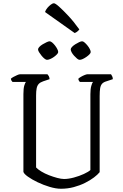

<svg xmlns="http://www.w3.org/2000/svg" viewBox="-20 -1161 754 1181"><path d="M355 0Q324 0 285.5 -11.5Q247 -23 211.5 -40Q176 -57 151.5 -74.5Q127 -92 124 -104V-582Q124 -617 129.5 -635Q135 -653 140 -657H57Q54 -660 51 -664.5Q48 -669 47 -677Q52 -682 63 -688Q74 -694 85.5 -699Q97 -704 102 -704H272Q276 -700 280 -693Q284 -686 285 -674L246 -661Q228 -655 218.5 -645Q209 -635 205.5 -618Q202 -601 202 -574V-131Q213 -119 234.5 -106Q256 -93 282 -83Q308 -73 332.5 -66.5Q357 -60 374 -60Q401 -60 434.5 -69Q468 -78 496 -91Q524 -104 536 -115V-582Q536 -613 541.5 -632.5Q547 -652 552 -657H471Q468 -661 465 -665.5Q462 -670 462 -677Q467 -682 478 -688.5Q489 -695 500.5 -699.5Q512 -704 516 -704H663Q666 -700 670 -692Q674 -684 674 -674L635 -661Q617 -656 608 -646Q599 -636 596 -618Q593 -600 593 -570V-102Q581 -87 558 -69.5Q535 -52 503 -36Q471 -20 433.5 -10Q396 0 355 0ZM470 -793Q463 -793 454 -800.5Q445 -808 435.5 -818.5Q426 -829 420.5 -839.5Q415 -850 415 -857Q415 -864 423 -872.5Q431 -881 443 -888.5Q455 -896 466.5 -901.5Q478 -907 485 -907Q492 -907 501 -899Q510 -891 518.5 -880.5Q527 -870 532.5 -859Q538 -848 538 -841Q538 -835 530.5 -827Q523 -819 511.5 -811Q500 -803 489 -798Q478 -793 470 -793ZM269 -793Q263 -793 254 -800Q245 -807 236 -818Q227 -829 220.5 -839.5Q214 -850 214 -857Q214 -864 222 -872.5Q230 -881 242.5 -888.5Q255 -896 267 -901.5Q279 -907 285 -907Q292 -907 301 -899.5Q310 -892 318.5 -881Q327 -870 332.5 -859Q338 -848 338 -841Q338 -835 330.5 -827Q323 -819 312 -811Q301 -803 289 -798Q277 -793 269 -793ZM439 -958 257 -1087Q261 -1100 271 -1112Q281 -1124 292.5 -1132.5Q304 -1141 311 -1141Q320 -1141 343 -1120.5Q366 -1100 399.5 -1064.5Q433 -1029 468 -980Q464 -974 455.5 -967Q447 -960 439 -958Z"/></svg>

Font: Texturina 12pt ExtraLight
Style: Regular
Weight: 250
Designer: Guillermo Torres Carreño
Foundry: Omnibus-Type
Version: Version 1.002